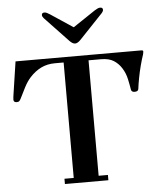

<svg xmlns="http://www.w3.org/2000/svg" viewBox="-61 -999 884 1052"><g transform="rotate(-5 380.5 -473.0)"><path d="M208 -933Q208 -946 223 -946Q230 -946 237.5 -942Q245 -938 253 -933L375 -852H377L498 -933Q506 -938 514 -942Q522 -946 529 -946Q544 -946 544 -933Q544 -928 541.5 -924Q539 -920 536 -916L407 -780Q390 -762 376 -762Q362 -762 345 -780L216 -916Q213 -920 210.5 -924Q208 -928 208 -933ZM12 -485Q12 -490 13 -498.5Q14 -507 15 -513L42 -693H733Q744 -693 744 -687Q744 -684 743 -678Q742 -672 741 -669Q733 -646 724 -612Q715 -578 708.5 -543.5Q702 -509 699 -484Q697 -470 678 -470Q660 -470 658 -485Q655 -506 647.5 -541Q640 -576 622 -604Q605 -631 579 -647.5Q553 -664 509 -664H441V-29H492V0H253V-29H304V-664H256Q214 -664 180 -647.5Q146 -631 117 -599Q98 -578 82 -547Q66 -516 52 -487Q48 -479 43.5 -474.5Q39 -470 29 -470Q12 -470 12 -485Z"/></g></svg>

Font: Monomakh
Style: Regular
Weight: 400
Version: Version 1.200; ttfautohint (v1.8.4.7-5d5b)